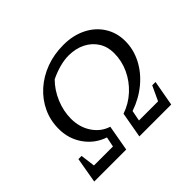

<svg xmlns="http://www.w3.org/2000/svg" viewBox="-148 -861 1065 1065"><g transform="rotate(-45 384.5 -328.5)"><path d="M42 0 68 -150H93L104 -64H253L265 -123Q194 -147 151.5 -207.5Q109 -268 109 -345Q109 -412 135.5 -468.5Q162 -525 209.5 -567.5Q257 -610 320 -633.5Q383 -657 457 -657Q532 -657 590.5 -628Q649 -599 682 -547Q715 -495 715 -429Q715 -363 684 -303Q653 -243 597.5 -197Q542 -151 469 -126L457 -64H607L647 -150H673L646 0H396L423 -151Q482 -171 527.5 -213Q573 -255 598.5 -310Q624 -365 624 -426Q624 -476 600 -514Q576 -552 533.5 -573.5Q491 -595 435 -595Q403 -595 365 -585Q327 -575 288 -556Q246 -514 221.5 -455.5Q197 -397 197 -337Q197 -270 231 -219.5Q265 -169 320 -152L293 0Z"/></g></svg>

Font: Piazzolla
Style: Italic
Weight: 400
Italic angle: -11.3°
Designer: Juan Pablo del Peral
Foundry: Huerta Tipografica
Version: Version 1.330